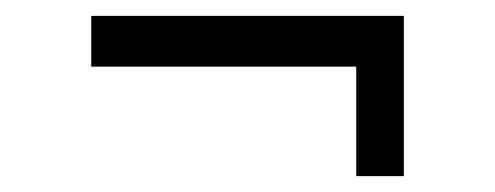

<svg xmlns="http://www.w3.org/2000/svg" viewBox="-20 -417 624 242"><path d="M489 -195H429V-333H95V-397H489Z"/></svg>

Font: Fauna One
Style: Regular
Weight: 400
Version: Version 1.001